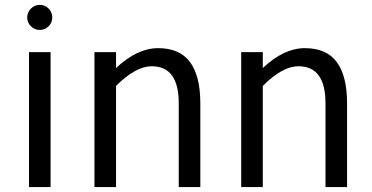

<svg xmlns="http://www.w3.org/2000/svg" viewBox="-20 -762 1514 782"><path d="M106 -727.1Q121.1 -742.2 142.1 -742.2Q163.1 -742.2 178 -727.1Q192.9 -711.9 192.9 -690.9Q192.9 -669.9 178 -655Q163.1 -640.1 142.1 -640.1Q121.1 -640.1 106 -655Q90.8 -669.9 90.8 -690.9Q90.8 -711.9 106 -727.1ZM186 0H98.1V-549.8H186Z M624 -565.9Q711.9 -565.9 753.9 -509.3Q795.9 -452.6 795.9 -340.8V0H708V-341.8Q708 -492.2 597.7 -492.2Q532.7 -492.2 452.6 -412.1V0H364.7V-549.8H452.6V-484.9Q538.6 -565.9 624 -565.9Z M1221.7 -565.9Q1309.6 -565.9 1351.6 -509.3Q1393.6 -452.6 1393.6 -340.8V0H1305.7V-341.8Q1305.7 -492.2 1195.3 -492.2Q1130.4 -492.2 1050.3 -412.1V0H962.4V-549.8H1050.3V-484.9Q1136.2 -565.9 1221.7 -565.9Z"/></svg>

Font: Stilu
Style: Regular
Weight: 400
Designer: Genilson Lima Santos
Foundry: Genilson Lima Santos
Version: Version 1.200;PS 001.200;hotconv 1.0.88;makeotf.lib2.5.64775